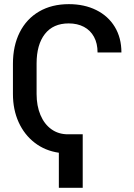

<svg xmlns="http://www.w3.org/2000/svg" viewBox="-20 -737 653 935"><path d="M382.8 177.7H266.6V6.8Q199.7 -2.9 149.2 -41.7Q98.6 -80.6 70.8 -141.8Q43 -203.1 43 -279.3V-426.8Q43 -513.7 75.9 -579.3Q108.9 -645 170.4 -680.9Q231.9 -716.8 315.4 -716.8Q390.6 -716.8 448.7 -688Q506.8 -659.2 539.1 -606Q571.3 -552.7 571.3 -481.4H455.1Q455.1 -525.9 437.7 -557.6Q420.4 -589.4 388.7 -606.2Q356.9 -623 314.5 -623Q238.8 -623 198.5 -571.3Q158.2 -519.5 158.2 -427.7V-279.3Q158.2 -221.7 177 -177Q195.8 -132.3 230.2 -107.7Q264.6 -83 310.5 -83H382.8Z"/></svg>

Font: Pretendard Medium
Style: Regular
Weight: 500
Designer: Base glyphs from Inter by Rasmus Andersson; Hangeul glyphs from Noto Sans CJK(Source Han Sans) by Jang Soo-young and Kan
Foundry: Kil Hyung-jin
Version: Version 1.309